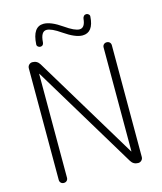

<svg xmlns="http://www.w3.org/2000/svg" viewBox="-133 -1027 947 1123"><g transform="rotate(-15 340.0 -465.0)"><path d="M88 -25V-701Q88 -713 96.5 -721.5Q105 -730 117 -730Q146 -730 161 -705L540 -77Q540 -76 541 -76Q542 -76 542 -77V-705Q542 -716 549 -723Q556 -730 567 -730Q578 -730 585 -723Q592 -716 592 -705V-29Q592 -17 583.5 -8.5Q575 0 563 0Q534 0 519 -25L140 -653Q140 -654 139 -654Q138 -654 138 -653V-25Q138 -14 131 -7Q124 0 113 0Q102 0 95 -7Q88 -14 88 -25ZM472 -898Q473 -907 479 -913.5Q485 -920 494 -920Q502 -920 508.5 -914Q515 -908 514 -900Q508 -805 442 -805Q399 -805 331 -852Q275 -891 246 -891Q211 -891 207 -826Q205 -805 186 -805Q178 -805 171.5 -811Q165 -817 166 -825Q172 -930 238 -930Q282 -930 348 -884Q405 -844 434 -844Q467 -844 472 -898Z"/></g></svg>

Font: Rounded Mplus 1c Light
Style: Regular
Weight: 300
Version: Version 1.059.20150529